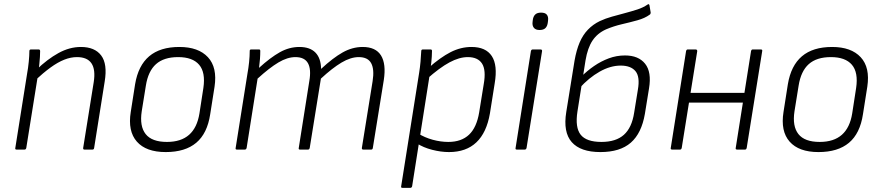

<svg xmlns="http://www.w3.org/2000/svg" viewBox="-20 -723 4260 928"><path d="M388 0Q381 0 382 -8L433 -326Q452 -447 352 -447Q322 -447 290.5 -434.5Q259 -422 224 -396.5Q189 -371 147 -332L155 -385Q209 -437 262.5 -466.5Q316 -496 371 -496Q438 -496 469 -455Q500 -414 486 -329L435 -8Q434 0 427 0ZM60 0Q52 0 54 -8L111 -367Q116 -394 119 -424.5Q122 -455 122 -476Q122 -484 130 -484H167Q173 -484 174 -477Q174 -465 173 -447.5Q172 -430 170 -412Q168 -394 166 -378L164 -364L107 -8Q106 -4 104 -2Q102 0 98 0Z M781 12Q686 12 641.5 -38.5Q597 -89 612 -182L633 -316Q648 -406 701 -451Q754 -496 847 -496Q939 -496 985 -446.5Q1031 -397 1017 -304L996 -171Q982 -78 928.5 -33Q875 12 781 12ZM787 -37Q855 -37 894 -71.5Q933 -106 944 -175L963 -298Q974 -373 942.5 -410Q911 -447 841 -447Q772 -447 734 -413Q696 -379 685 -309L665 -185Q654 -113 684 -75Q714 -37 787 -37Z M1125 0Q1117 0 1119 -8L1176 -367Q1181 -394 1184 -423Q1187 -452 1187 -477Q1187 -484 1194 -484H1232Q1238 -484 1238 -477Q1238 -458 1236.5 -437.5Q1235 -417 1232 -395Q1287 -445 1332.5 -470.5Q1378 -496 1427 -496Q1478 -496 1504.5 -469Q1531 -442 1532 -390Q1589 -443 1636 -469.5Q1683 -496 1733 -496Q1796 -496 1821.5 -455Q1847 -414 1835 -336L1782 -8Q1781 0 1774 0H1736Q1728 0 1729 -8L1781 -331Q1790 -388 1774 -417.5Q1758 -447 1714 -447Q1675 -447 1630.5 -420.5Q1586 -394 1531 -343L1477 -8Q1476 -4 1474 -2Q1472 0 1469 0H1430Q1422 0 1424 -8L1475 -331Q1485 -388 1468.5 -417.5Q1452 -447 1408 -447Q1369 -447 1325.5 -421Q1282 -395 1225 -343L1172 -8Q1170 0 1163 0Z M2150 12Q2111 12 2068.5 1Q2026 -10 1995 -30L2001 -78Q2033 -58 2071.5 -47.5Q2110 -37 2147 -37Q2210 -37 2247 -72Q2284 -107 2296 -180L2318 -316Q2330 -384 2310 -415.5Q2290 -447 2241 -447Q2200 -447 2152.5 -421.5Q2105 -396 2042 -340L2050 -394Q2109 -446 2158 -471Q2207 -496 2259 -496Q2328 -496 2357 -452Q2386 -408 2371 -320L2348 -175Q2332 -82 2282.5 -35Q2233 12 2150 12ZM1925 185Q1917 185 1919 177L2006 -372Q2010 -397 2012.5 -424.5Q2015 -452 2016 -476Q2016 -484 2024 -484H2061Q2068 -484 2068 -477Q2068 -465 2067 -450Q2066 -435 2064.5 -420Q2063 -405 2061 -394L2057 -363L1972 177Q1970 185 1963 185Z M2478 0Q2470 0 2472 -8L2546 -476Q2548 -484 2555 -484H2592Q2601 -484 2600 -476L2525 -8Q2523 0 2516 0ZM2588 -578Q2569 -578 2560.5 -588.5Q2552 -599 2554 -616L2555 -625Q2557 -643 2566.5 -652.5Q2576 -662 2595 -662Q2615 -662 2623 -652Q2631 -642 2629 -625L2628 -616Q2626 -597 2616.5 -587.5Q2607 -578 2588 -578Z M2882 12Q2786 12 2743.5 -36Q2701 -84 2717 -182L2757 -430Q2766 -481 2781.5 -517.5Q2797 -554 2821.5 -579.5Q2846 -605 2879 -621Q2907 -634 2937.5 -642.5Q2968 -651 3000 -659.5Q3032 -668 3060 -677Q3088 -686 3110 -701Q3114 -704 3116 -702.5Q3118 -701 3119 -698L3125 -662Q3125 -655 3120 -652Q3097 -635 3061 -625Q3025 -615 2986 -606Q2947 -597 2909 -581Q2867 -562 2843.5 -526.5Q2820 -491 2810 -431L2771 -184Q2759 -107 2786.5 -72Q2814 -37 2887 -37Q2957 -37 2995.5 -71.5Q3034 -106 3045 -178L3063 -289Q3074 -352 3051.5 -379Q3029 -406 2980 -406Q2930 -406 2878 -376.5Q2826 -347 2780 -296L2788 -351Q2818 -381 2851.5 -404Q2885 -427 2922.5 -441Q2960 -455 3001 -455Q3066 -455 3098 -415Q3130 -375 3117 -296L3097 -173Q3081 -79 3029 -33.5Q2977 12 2882 12Z M3543 0Q3534 0 3536 -8L3610 -476Q3612 -484 3618 -484H3657Q3666 -484 3664 -476L3589 -8Q3587 0 3581 0ZM3229 0Q3220 0 3222 -8L3296 -476Q3298 -484 3304 -484H3342Q3350 -484 3350 -476L3275 -8Q3273 0 3267 0ZM3299 -227 3306 -274H3588L3581 -227Z M3936 12Q3841 12 3796.5 -38.5Q3752 -89 3767 -182L3788 -316Q3803 -406 3856 -451Q3909 -496 4002 -496Q4094 -496 4140 -446.5Q4186 -397 4172 -304L4151 -171Q4137 -78 4083.5 -33Q4030 12 3936 12ZM3942 -37Q4010 -37 4049 -71.5Q4088 -106 4099 -175L4118 -298Q4129 -373 4097.5 -410Q4066 -447 3996 -447Q3927 -447 3889 -413Q3851 -379 3840 -309L3820 -185Q3809 -113 3839 -75Q3869 -37 3942 -37Z"/></svg>

Font: Sofia Sans Light
Style: Italic
Weight: 300
Italic angle: -9°
Version: Version 4.100-B